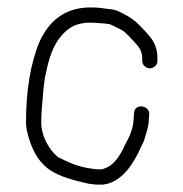

<svg xmlns="http://www.w3.org/2000/svg" viewBox="-20 -496 494 517"><path d="M404 -332V-338C404 -375.4 389.1 -392.4 369 -414C348.9 -435.5 338.1 -445.9 312 -459L298 -466C290.7 -469.3 281.7 -471.3 271 -472C255.2 -474.4 240.7 -476 224 -476C151 -476 110.6 -435.7 87 -385C61.9 -326.4 50 -249.5 50 -167C50 -156.3 51.7 -145.3 55 -134C62.6 -103.5 76.3 -73.7 95 -55C122.3 -24.3 172.7 -11.5 220 -1L238 1H257C264.3 0.3 271.3 -1.3 278 -4C313.9 -18.4 336.1 -52.2 353 -86L361 -103C364.3 -109 367 -115 369 -121L373 -135C377 -145.7 381 -163.5 381 -178L382 -189C382 -213.9 341 -218 341 -191L340 -180C340 -158.1 332.7 -137.5 325 -122L316 -105C303.7 -77.3 285.9 -46.6 253 -40H241C237 -40.7 232 -41.3 226 -42C190.3 -46.5 162.6 -59.7 136 -73C113.6 -91.6 91 -127.2 91 -168C91 -199.2 95.3 -227.3 97 -257L101 -287C108.8 -326 117.7 -361.5 137 -389C156.1 -415.3 178.2 -435 223 -435C229.7 -435 236.3 -434.7 243 -434C253.1 -433.1 272.4 -432.8 280 -429L294 -422C315.4 -412.8 322 -404.3 339 -386C352.6 -371.3 363 -361.1 363 -338V-332C363 -321.2 372.5 -312 383.5 -312C394.5 -312 404 -321.2 404 -332Z"/></svg>

Font: HoneyBee
Style: SeLit
Weight: 300
Foundry: Cannot Into Space Fonts
Version: Version 0.89